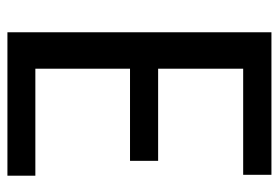

<svg xmlns="http://www.w3.org/2000/svg" viewBox="-137 -614 751 517"><g transform="rotate(90 238.5 -355.5)"><path d="M413.1 -330.1H165V-75.2H453.1V0H66.9V-710.9H450.7V-634.8H165V-405.8H413.1Z"/></g></svg>

Font: Franco
Style: Regular
Weight: 400
Designer: Google
Version: Version 1.200311; 2013